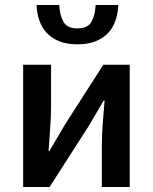

<svg xmlns="http://www.w3.org/2000/svg" viewBox="-20 -751 614 771"><path d="M73 0V-491H185V-322Q185 -284 181.5 -237.5Q178 -191 175 -144H178Q191 -167 209 -196.5Q227 -226 239 -248L395 -491H501V0H389V-169Q389 -207 392.5 -253.5Q396 -300 400 -347H396Q383 -324 365.5 -294.5Q348 -265 335 -243L179 0ZM291 -573Q248 -573 217.5 -585.5Q187 -598 167.5 -619Q148 -640 138 -669Q128 -698 127 -731H218Q220 -689 235 -663Q250 -637 291 -637Q332 -637 347 -663Q362 -689 364 -731H455Q454 -698 444 -669Q434 -640 414.5 -619Q395 -598 364.5 -585.5Q334 -573 291 -573Z"/></svg>

Font: CV Source Sans Light
Style: Bold
Weight: 600
Designer: Paul D. Hunt
Foundry: Adobe Systems Incorporated
Version: Version 3.001